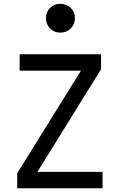

<svg xmlns="http://www.w3.org/2000/svg" viewBox="-20 -1006 640 1026"><path d="M72 0V-80L412.5 -628.5H85V-716H520V-636L180 -87.5H528V0ZM302.5 -831.5Q269.5 -831.5 247.5 -854.2Q225.5 -877 225.5 -909Q225.5 -941.5 247.5 -963.5Q269.5 -985.5 302.5 -985.5Q336 -985.5 358.2 -963.5Q380.5 -941.5 380.5 -909Q380.5 -877 358.2 -854.2Q336 -831.5 302.5 -831.5Z"/></svg>

Font: Google Sans Code
Style: Regular
Weight: 400
Monospace: yes
Designer: Google Sans Code Authors
Foundry: Google LLC
Version: Version 6.000